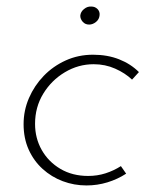

<svg xmlns="http://www.w3.org/2000/svg" viewBox="-20 -558 470 586"><path d="M365 -28Q339 -11 308 -1.5Q277 8 244 8Q206 8 171.5 -5Q137 -18 110 -42.5Q83 -67 67.5 -101.5Q52 -136 52 -179Q52 -221 68.5 -259Q85 -297 113.5 -326.5Q142 -356 180.5 -373.5Q219 -391 264 -391Q308 -391 343.5 -377Q379 -363 404 -338L383 -315Q362 -335 331.5 -348.5Q301 -362 266 -362Q219 -362 178 -337.5Q137 -313 112 -272Q87 -231 87 -180Q87 -136 107.5 -100Q128 -64 164.5 -42.5Q201 -21 249 -21Q277 -21 302 -29Q327 -37 349 -51ZM225 -510Q226 -522 236.5 -530.5Q247 -539 259 -538Q270 -538 277.5 -530.5Q285 -523 284 -512Q283 -499 273 -491Q263 -483 252 -483Q240 -483 232.5 -491.5Q225 -500 225 -510Z"/></svg>

Font: Josefin Sans ExtraLight
Style: Italic
Weight: 250
Italic angle: -7°
Designer: Santiago Orozco
Foundry: Typemade
Version: Version 2.000